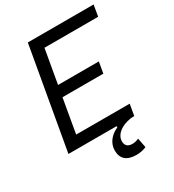

<svg xmlns="http://www.w3.org/2000/svg" viewBox="-212 -812 1032 1139"><g transform="rotate(-30 304.5 -243.0)"><path d="M385.3 207C408.7 207 432.1 202.1 452.6 193.4L439.9 127.9C426.8 134.3 411.1 138.2 396 138.2C365.2 138.2 348.6 123 348.6 94.2C348.6 35.6 423.3 0 487.3 0L500.5 -76.7H133.8L174.3 -309.1H454.1L467.3 -385.3H188L228.5 -616.7H596.2L609.4 -693.4H158.7L36.6 0H366.7V8.3C314.9 31.2 284.7 72.3 284.7 120.1C284.7 177.7 319.3 207 385.3 207Z"/></g></svg>

Font: Cascadia Code PL SemiLight
Style: Italic
Weight: 350
Italic angle: -10°
Monospace: yes
Designer: Aaron Bell
Foundry: Saja Typeworks
Version: Version 2404.023